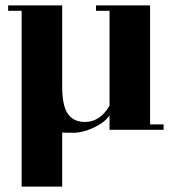

<svg xmlns="http://www.w3.org/2000/svg" viewBox="-20 -480 635 710"><path d="M535 -20H585V0H385V-53Q366 -26 325.5 -7.5Q285 11 252 11Q219 11 210 10V210H60V-440H10V-460H210V-160Q210 -89 231 -59Q252 -29 294 -29Q350 -29 385 -89V-440H335V-460H535Z"/></svg>

Font: Rozha One
Style: Regular
Weight: 400
Designer: Tim Donaldson, Indian Type Foundry
Foundry: Indian Type Foundry
Version: Version 1.301;PS 1.0;hotconv 1.0.78;makeotf.lib2.5.61930; tt